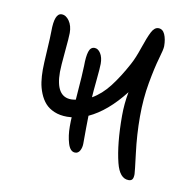

<svg xmlns="http://www.w3.org/2000/svg" viewBox="-71 -737 753 743"><g transform="rotate(10 306.0 -365.5)"><path d="M258.8 -134.8Q239.3 -134.8 230.2 -164.8Q221.2 -194.8 221.2 -231Q221.2 -254.9 222.2 -267.1Q219.2 -267.1 213.1 -266.6Q207 -266.1 204.1 -266.1Q175.3 -266.1 153.3 -275.4Q131.3 -284.7 117.7 -300Q104 -315.4 95.2 -337.2Q86.4 -358.9 83.3 -381.1Q80.1 -403.3 80.1 -429.2Q80.1 -450.2 83.5 -504.9Q86.9 -559.6 86.9 -581.1Q86.9 -652.8 115.2 -652.8Q132.3 -652.8 145.3 -634Q158.2 -615.2 158.2 -586.9Q158.2 -570.3 152.6 -511.7Q147 -453.1 147 -432.1Q147 -335 208 -335Q214.4 -335 226.1 -336.9Q234.9 -449.2 234.9 -471.2Q234.9 -507.8 241 -527.3Q247.1 -546.9 263.2 -546.9Q276.9 -546.9 286.9 -531.2Q296.9 -515.6 296.9 -490.2Q296.9 -474.6 292 -425.5Q287.1 -376.5 286.1 -356.9Q322.8 -377.9 352.8 -416.7Q382.8 -455.6 412.1 -509.8Q426.3 -535.6 440.7 -578.4Q455.1 -621.1 466.3 -643.1Q477.5 -665 493.2 -665Q510.3 -665 518.6 -646.2Q526.9 -627.4 526.9 -600.1Q526.9 -587.9 515.6 -549.8Q504.4 -511.7 493.2 -449.2Q481.9 -386.7 481.9 -315.9Q481.9 -245.1 491 -172.9Q500 -100.6 500 -92.8Q500 -78.1 495.6 -72Q491.2 -65.9 481 -65.9Q445.8 -65.9 431.2 -124Q413.1 -196.3 413.1 -307.1Q413.1 -354.5 421.9 -400.9Q356.4 -316.9 285.2 -284.2Q284.2 -244.1 284.2 -174.8Q284.2 -159.2 277.6 -147Q271 -134.8 258.8 -134.8Z"/></g></svg>

Font: Shantell Sans Irregular Bouncy
Style: Regular
Weight: 300
Designer: Stephen Nixon, Anya Danilova, Shantell Martin
Foundry: Arrow Type
Version: Version 1.006;[9816181b4]